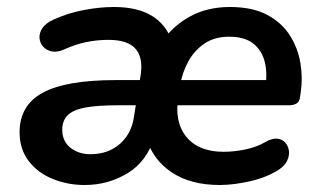

<svg xmlns="http://www.w3.org/2000/svg" viewBox="-20 -519 919 549"><path d="M222 10Q174 10 131.5 -7Q89 -24 62.5 -58Q36 -92 36 -141Q36 -218 102.5 -254Q169 -290 311 -290H391L381 -218H318Q259 -218 224 -211.5Q189 -205 173.5 -189.5Q158 -174 158 -148Q158 -115 181.5 -96.5Q205 -78 239 -78Q271 -78 297 -90.5Q323 -103 340.5 -127Q358 -151 363 -185L382 -303Q390 -353 368 -379Q346 -405 290 -405Q257 -405 226 -398.5Q195 -392 162 -377Q143 -369 128 -372Q113 -375 103.5 -385.5Q94 -396 93 -410.5Q92 -425 101.5 -439Q111 -453 133 -463Q175 -482 220.5 -490.5Q266 -499 306 -499Q374 -499 415.5 -473Q457 -447 473 -397H441Q474 -445 523.5 -472Q573 -499 637 -499Q702 -499 744 -476.5Q786 -454 809 -417.5Q832 -381 839 -338.5Q846 -296 840 -256L838 -242Q837 -229 828.5 -223.5Q820 -218 807 -218H466L476 -290H756L739 -273Q745 -312 736.5 -344Q728 -376 703.5 -395Q679 -414 635 -414Q593 -414 564 -394Q535 -374 518 -342.5Q501 -311 495 -275L490 -244Q478 -170 513 -127.5Q548 -85 619 -85Q649 -85 681 -91.5Q713 -98 739 -113Q758 -124 772.5 -122.5Q787 -121 795.5 -111.5Q804 -102 806 -88.5Q808 -75 801.5 -60.5Q795 -46 779 -35Q744 -12 696 -1Q648 10 608 10Q525 10 470.5 -26.5Q416 -63 397 -128H422Q400 -57 344.5 -23.5Q289 10 222 10Z"/></svg>

Font: Nunito Variable Extra Light
Style: Italic
Weight: 200
Italic angle: -9°
Designer: Vernon Adams
Foundry: Vernon Adams
Version: Version 3.602